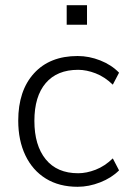

<svg xmlns="http://www.w3.org/2000/svg" viewBox="-20 -709 499 737"><path d="M278 8Q207 8 156 -23.5Q105 -55 77.5 -112.5Q50 -170 50 -246Q50 -361 110.5 -427.5Q171 -494 278 -494Q322 -494 365 -477Q408 -460 437 -430L413 -384Q382 -414 347 -427.5Q312 -441 280 -441Q199 -441 155.5 -390Q112 -339 112 -245Q112 -151 155.5 -97.5Q199 -44 280 -44Q312 -44 347 -57.5Q382 -71 413 -101L437 -55Q408 -26 364.5 -9Q321 8 278 8ZM236 -614V-689H314V-614Z"/></svg>

Font: Nunito Sans Light
Style: Regular
Weight: 300
Designer: Vernon Adams
Foundry: Vernon Adams
Version: Version 3.101; ttfautohint (v1.8.4.7-5d5b);gftools[0.9.27]